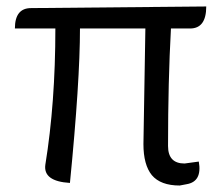

<svg xmlns="http://www.w3.org/2000/svg" viewBox="-20 -560 685 593"><path d="M423 -115 429 -472H227Q227 -309 196 5Q113 0 120 -51Q151 -242 151 -472H26Q26 -535 76 -535L617 -540Q617 -472 567 -472H508Q499 -309 499 -109Q499 -55 550 -55L594 -61Q605 1 556 9L535 13Q476 13 449 -19Q423 -51 423 -115Z"/></svg>

Font: Swei Half Moon CJK TC
Style: DemiLight
Weight: 350
Version: Version 2.125